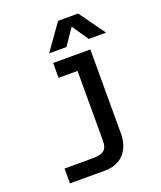

<svg xmlns="http://www.w3.org/2000/svg" viewBox="-171 -893 991 1179"><g transform="rotate(-20 325.0 -303.5)"><path d="M478 -552V-3Q478 51 458 92Q438 133 400 155.5Q362 178 307 178H79V81H266Q311 81 335 65Q359 49 359 -1V-552ZM235 -455V-552H418V-455ZM232 -616 352 -785H483L604 -616H491L418 -723L345 -616Z"/></g></svg>

Font: Azeret Mono Medium
Style: Regular
Weight: 500
Designer: Martin Vácha
Foundry: Displaay
Version: Version 1.002